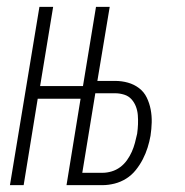

<svg xmlns="http://www.w3.org/2000/svg" viewBox="-20 -540 540 560"><path d="M9 0 95 -520H135L97 -289H222L260 -520H300L264 -304H316Q335 -304 353 -299Q371 -294 385.5 -283Q400 -272 408 -255.5Q416 -239 419.5 -220.5Q423 -202 422.5 -183Q422 -164 419 -144Q416 -127 410.5 -109.5Q405 -92 396.5 -75.5Q388 -59 376 -44Q364 -29 348 -19Q332 -9 314 -4.5Q296 0 279 0H174L215 -252H90L49 0ZM279 -36Q292 -36 305.5 -40Q319 -44 330.5 -52.5Q342 -61 350.5 -73Q359 -85 364.5 -97.5Q370 -110 373.5 -123Q377 -136 380 -150Q382 -164 382.5 -177.5Q383 -191 382 -204Q381 -217 376.5 -229Q372 -241 363.5 -250.5Q355 -260 342 -264Q329 -268 316 -268H258L220 -36Z"/></svg>

Font: Iosevka Extralight Oblique
Style: Regular
Weight: 200
Italic angle: -9°
Monospace: yes
Designer: Belleve Invis
Foundry: Belleve Invis
Version: Version 32.5.0; ttfautohint (v1.8.4)